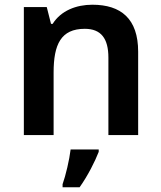

<svg xmlns="http://www.w3.org/2000/svg" viewBox="-20 -572 682 813"><path d="M371 -552C303 -552 238 -527 203 -471H196L178 -542H81V0H207V-265C207 -384 238 -450 339 -450C408 -450 439 -409 439 -328V0H565V-353C565 -493 492 -552 371 -552ZM398 71V61H279C274 104 258 172 245 208V221H317C352 172 382 112 398 71Z"/></svg>

Font: Noto Sans Arabic UI SmBd
Style: Regular
Weight: 600
Designer: Monotype Design Team, Nadine Chahine and Nizar Qandah
Foundry: Monotype Imaging Inc.
Version: Version 2.010